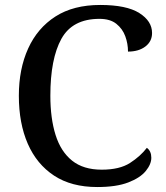

<svg xmlns="http://www.w3.org/2000/svg" viewBox="-20 -744 669 774"><path d="M372 10Q268 10 198 -36Q128 -82 92 -164.5Q56 -247 56 -358Q56 -466 93.5 -548.5Q131 -631 203.5 -677.5Q276 -724 384 -724Q490 -724 541.5 -691.5Q593 -659 593 -611Q593 -577 566 -556.5Q539 -536 496 -536Q496 -568 485 -598Q474 -628 449 -648Q424 -668 381 -668Q272 -668 227.5 -587.5Q183 -507 183 -358Q183 -267 204 -200Q225 -133 270.5 -96.5Q316 -60 390 -60Q462 -60 504 -87Q546 -114 572 -148Q590 -135 590 -108Q590 -82 567.5 -54.5Q545 -27 497 -8.5Q449 10 372 10Z"/></svg>

Font: Noto Serif Bengali Medium
Style: Regular
Weight: 500
Designer: Juan Bruce, Universal Thirst, Indian Type Foundry and the Monotype Design Team.
Foundry: Monotype Imaging Inc.
Version: Version 2.003; ttfautohint (v1.8.4.7-5d5b)